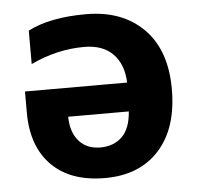

<svg xmlns="http://www.w3.org/2000/svg" viewBox="-45 -602 681 659"><g transform="rotate(-5 295.5 -273.0)"><path d="M43 -237.8V-310.1H395Q392.6 -373.5 357.4 -409.2Q322.3 -444.8 258.8 -444.8Q164.6 -444.8 74.2 -401.9V-517.1Q149.9 -556.2 274.4 -556.2Q398.9 -556.2 472.4 -482.7Q545.9 -409.2 545.9 -274.4Q545.9 -139.6 478 -64.9Q410.2 9.8 291.5 9.8Q172.9 9.8 107.9 -55.4Q43 -120.6 43 -237.8ZM392.1 -210.9H183.1Q184.1 -156.2 211.2 -126.2Q238.3 -96.2 284.2 -96.2Q330.1 -96.2 358.9 -123.8Q387.7 -151.4 392.1 -210.9Z"/></g></svg>

Font: NotoSans-Bold
Style: Bold
Weight: 700
Designer: Monotype Design team
Foundry: Monotype Imaging Inc.
Version: Version 1.04